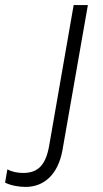

<svg xmlns="http://www.w3.org/2000/svg" viewBox="-116 -540 407 756"><path d="M-15 196C58 196 113 146 130 51L230 -520H174L77 37C63 113 31 141 -25 141C-48 141 -70 136 -87 127L-96 179C-73 191 -40 196 -15 196Z"/></svg>

Font: Fixel Display Light
Style: Italic
Weight: 300
Italic angle: -10°
Designer: AlfaBravo + MacPaw
Foundry: Kyrylo Tkachov, Marchela Mozhyna, Serhii Makarenko, Maria Weinstein, Zakhar Kryvoshyya
Version: Version 1.210;Glyphs 3.2 (3217)